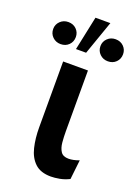

<svg xmlns="http://www.w3.org/2000/svg" viewBox="-184 -832 663 909"><g transform="rotate(20 147.5 -377.5)"><path d="M284 -9Q260 3 235.5 7.5Q211 12 192 12Q140 12 111.5 -15Q83 -42 72 -87.5Q61 -133 61 -189V-520H186V-215Q186 -185 188.5 -158Q191 -131 202.5 -113.5Q214 -96 242 -96Q265 -96 295 -107ZM98 -596 134 -767H209L149 -596ZM21 -593Q-3 -593 -19.5 -609Q-36 -625 -36 -649Q-36 -672 -19.5 -688Q-3 -704 21 -704Q46 -704 62 -688Q78 -672 78 -649Q78 -625 62 -609Q46 -593 21 -593ZM259 -593Q235 -593 218.5 -609Q202 -625 202 -649Q202 -672 218.5 -688Q235 -704 259 -704Q284 -704 300 -688Q316 -672 316 -649Q316 -625 300 -609Q284 -593 259 -593Z"/></g></svg>

Font: Murecho Medium
Style: Regular
Weight: 500
Designer: Neil Summerour
Foundry: Positype
Version: Version 1.010; ttfautohint (v1.8.3)